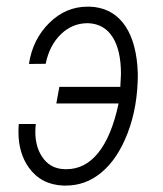

<svg xmlns="http://www.w3.org/2000/svg" viewBox="-20 -559 500 589"><path d="M251 -487.8Q249 -487.8 247.1 -487.8Q202.1 -487.3 168 -455.1Q131.8 -420.9 120.1 -363.3L68.8 -362.8Q80.1 -438.5 131.8 -489.3Q182.1 -538.6 249 -538.6Q251.5 -538.6 254.4 -538.6Q318.4 -536.6 356.2 -490.2Q394 -443.8 401.4 -357.9L402.8 -332Q402.8 -232.9 372.1 -152.1Q341.3 -71.3 290.5 -29.3Q242.2 10.7 180.7 10.3Q177.7 10.3 174.8 10.3Q106 7.8 68.4 -44.9Q36.6 -89.4 36.6 -154.3Q36.6 -166 37.6 -178.7H89.8Q88.4 -166.5 88.4 -154.8Q88.4 -110.4 107.9 -80.1Q132.3 -41 178.7 -40Q181.6 -40 184.1 -40Q240.2 -40 280.3 -88.9Q322.3 -140.1 343.8 -241.7H152.8L162.1 -292.5H349.1L351.1 -332Q351.1 -405.3 325.2 -445.6Q299.3 -485.8 251 -487.8Z"/></svg>

Font: MAUL Condensed Light Italic
Style: Light Italic
Weight: 300
Italic angle: -12°
Designer: MAUL
Version: Version 1.0; 2020; ttfautohint (v1.8.3)